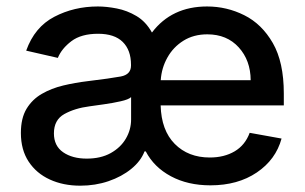

<svg xmlns="http://www.w3.org/2000/svg" viewBox="-20 -573 961 605"><path d="M643.1 11Q571.7 11 518.5 -17.6Q465.2 -46.2 439.3 -95.9H435.4Q423.7 -65.3 393.6 -40.8Q363.6 -16.3 321.9 -2.1Q280.2 12.1 233 12.1Q179.3 12.1 137.1 -7.3Q94.8 -26.6 70.3 -63.7Q45.8 -100.9 45.8 -154.1Q45.8 -200.6 63.7 -230.3Q81.7 -259.9 111.9 -277.3Q142 -294.7 179.2 -303.6Q216.3 -312.5 255 -317.1Q328.5 -326 360.6 -332Q392.8 -338.1 392.8 -366.5V-369Q392.8 -415.1 366.7 -440.9Q340.6 -466.6 289.1 -466.6Q235.8 -466.6 204.9 -443.2Q174 -419.7 162.3 -390.6L62.5 -413.4Q89.1 -487.9 151.3 -520.2Q213.4 -552.6 288.4 -552.6Q315.7 -552.6 348 -546.3Q380.3 -540.1 410 -522.5Q439.6 -505 458.8 -470.5Q521 -552.6 632.5 -552.6Q694.6 -552.6 749.8 -525Q805 -497.5 839.7 -437.3Q874.3 -377.1 874.3 -278.4V-240.8H486.2Q488.3 -162.3 530.7 -119.5Q573.2 -76.7 641 -76.7Q686.4 -76.7 719.5 -96.2Q752.5 -115.8 766.7 -154.5L867.2 -136.4Q849.1 -70 789.2 -29.5Q729.4 11 643.1 11ZM253.2 -73.2Q297.6 -73.2 328.8 -90.6Q360.1 -108 376.6 -136.2Q393.1 -164.4 393.1 -196.7V-267Q385.7 -259.6 360.4 -253.9Q335.2 -248.2 307.2 -244.3Q279.1 -240.4 261.7 -237.9Q215.6 -231.9 182.7 -213.6Q149.9 -195.3 149.9 -152.7Q149.9 -113.3 179 -93.2Q208.1 -73.2 253.2 -73.2ZM486.5 -320.3H769.9Q769.5 -382.8 732.2 -423.8Q695 -464.8 633.2 -464.8Q590.2 -464.8 558.1 -444.8Q525.9 -424.7 507.5 -391.7Q489 -358.7 486.5 -320.3Z"/></svg>

Font: Inter Zeller Medium
Style: Regular
Weight: 500
Designer: Rasmus Andersson; Joe Bland
Foundry: zeller
Version: Version 3.015;git-dec3a8cb1